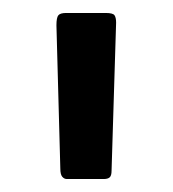

<svg xmlns="http://www.w3.org/2000/svg" viewBox="-20 -727 266 296"><path d="M83 -451Q79 -451 76 -454.5Q73 -458 73 -467L67 -688Q67 -700 70 -703.5Q73 -707 82 -707H143Q154 -707 156.5 -703.5Q159 -700 159 -692L152 -464Q152 -456 149 -453.5Q146 -451 140 -451Z"/></svg>

Font: Glory SemiBold
Style: Regular
Weight: 600
Designer: Robert Leuschke
Foundry: Robert Leuschke
Version: Version 1.011